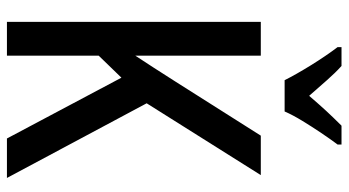

<svg xmlns="http://www.w3.org/2000/svg" viewBox="-240 -740 981 540"><g transform="rotate(90 250.0 -470.5)"><path d="M42 0V-714H137V-361Q153 -385 170 -411.5Q187 -438 210 -474L362 -714H473L271 -393L481 0H370L199 -322L137 -258V0ZM206 -781Q190 -813 164 -855Q138 -897 113 -930V-941H166Q185 -924 206.5 -899.5Q228 -875 250 -850Q275 -879 292.5 -898Q310 -917 334 -941H387V-930Q372 -910 354.5 -884Q337 -858 320.5 -831Q304 -804 294 -781Z"/></g></svg>

Font: Noto Sans Mono ExtraCondensed Medium
Style: Regular
Weight: 500
Width: 2
Designer: Monotype Design Team
Foundry: Monotype Imaging Inc.
Version: Version 2.014